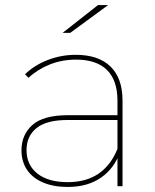

<svg xmlns="http://www.w3.org/2000/svg" viewBox="-20 -737 614 760"><path d="M445 -123V-140V-338Q445 -419 403.5 -460Q362 -501 281 -501Q225 -501 176.5 -481.5Q128 -462 93 -429L79 -443Q116 -479 169 -499.5Q222 -520 280 -520Q370 -520 417.5 -473.5Q465 -427 465 -339V0H445ZM65 -142Q65 -204 108.5 -242.5Q152 -281 249 -281H456V-262H248Q164 -262 124.5 -230Q85 -198 85 -143Q85 -84 128 -50Q171 -16 248 -16Q321 -16 370 -49.5Q419 -83 445 -148L455 -135Q433 -71 380 -34Q327 3 248 3Q191 3 149.5 -15Q108 -33 86.5 -65.5Q65 -98 65 -142ZM368 -717H408L258 -607H228Z"/></svg>

Font: iiserrat Thin
Style: Regular
Weight: 100
Designer: Akira Ohta
Foundry: Akira Ohta
Version: Version 1.200;Glyphs 3.3.1 (3343)